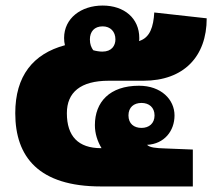

<svg xmlns="http://www.w3.org/2000/svg" viewBox="-20 -672 780 692"><path d="M344 0H675V-133L575 -137C542 -138 520 -140 510 -150C572 -153 609 -200 609 -256C609 -313 561 -363 481 -363C375 -363 322 -304 322 -221C322 -191 331 -163 346 -138H344C262 -138 221 -181 221 -264C221 -339 270 -381 372 -381H497C642 -381 725 -468 725 -606L536 -627C533 -576 521 -536 481 -524C482 -527 482 -531 482 -535C482 -606 428 -652 350 -652C272 -652 211 -606 211 -535C211 -526 212 -517 214 -509C99 -478 35 -398 35 -264C35 -106 120 0 344 0ZM349 -486C339 -486 326 -488 316 -491C309 -501 304 -512 304 -530C304 -558 320 -577 350 -577C378 -577 396 -558 396 -530C396 -508 383 -486 349 -486ZM490 -211C463 -211 443 -226 443 -256C443 -285 462 -301 490 -301C517 -301 537 -285 537 -256C537 -227 517 -211 490 -211Z"/></svg>

Font: Noto Sans Thai Looped Black
Style: Regular
Weight: 900
Designer: Sasikarn Vongin, Ben Mitchell
Foundry: The Fontpad Ltd
Version: Version 1.001